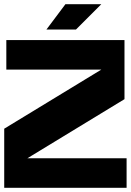

<svg xmlns="http://www.w3.org/2000/svg" viewBox="-20 -890 620 910"><path d="M110 -140H580V0H0V-280L460 -560H10V-700H570V-420ZM200 -750 290 -870H460L340 -750Z"/></svg>

Font: Fivo Sans Modern Heavy
Style: Regular
Weight: 900
Designer: Alexander Slobzheninov
Foundry: Alexander Slobzheninov
Version: 1.0